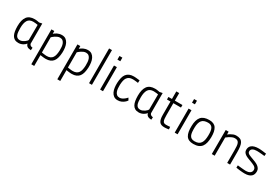

<svg xmlns="http://www.w3.org/2000/svg" viewBox="82 -1977 5001 3457"><g transform="rotate(30 2582.5 -248.5)"><path d="M424 -88Q432 -64 449.5 -55Q467 -46 490 -43L486 10Q435 8 409 -9.5Q383 -27 372 -63Q366 -52 352 -39.5Q338 -27 319 -16Q300 -5 275.5 2.5Q251 10 224 10Q176 10 144.5 -8Q113 -26 94.5 -59.5Q76 -93 68 -140Q60 -187 60 -246Q60 -375 109 -442Q158 -509 268 -509Q302 -509 326 -504Q350 -499 364 -497L424 -509ZM221 -46Q246 -46 269.5 -56Q293 -66 312.5 -79.5Q332 -93 345.5 -107.5Q359 -122 362 -130L364 -446Q350 -448 325.5 -452Q301 -456 271 -456Q188 -456 154.5 -401Q121 -346 121 -244Q121 -199 124.5 -162.5Q128 -126 138.5 -100Q149 -74 169 -60Q189 -46 221 -46Z M792 12Q777 12 760.5 10.5Q744 9 728.5 7Q713 5 700 3Q687 1 680 0V225H619V-500H679V-443Q691 -453 706.5 -464.5Q722 -476 742 -485.5Q762 -495 786 -501Q810 -507 838 -507Q887 -507 919 -483.5Q951 -460 969.5 -422Q988 -384 994.5 -336Q1001 -288 999 -238Q996 -178 984 -131Q972 -84 948 -52.5Q924 -21 885.5 -4.5Q847 12 792 12ZM829 -449Q805 -449 780.5 -439Q756 -429 735.5 -415.5Q715 -402 700 -389Q685 -376 679 -370V-54Q685 -53 697.5 -51Q710 -49 725 -47Q740 -45 755.5 -43.5Q771 -42 783 -42Q826 -42 855.5 -55.5Q885 -69 902.5 -95Q920 -121 928 -158.5Q936 -196 938 -244Q939 -281 936 -317.5Q933 -354 921.5 -383Q910 -412 888 -430.5Q866 -449 829 -449Z M1333 12Q1318 12 1301.5 10.5Q1285 9 1269.5 7Q1254 5 1241 3Q1228 1 1221 0V225H1160V-500H1220V-443Q1232 -453 1247.5 -464.5Q1263 -476 1283 -485.5Q1303 -495 1327 -501Q1351 -507 1379 -507Q1428 -507 1460 -483.5Q1492 -460 1510.5 -422Q1529 -384 1535.5 -336Q1542 -288 1540 -238Q1537 -178 1525 -131Q1513 -84 1489 -52.5Q1465 -21 1426.5 -4.5Q1388 12 1333 12ZM1370 -449Q1346 -449 1321.5 -439Q1297 -429 1276.5 -415.5Q1256 -402 1241 -389Q1226 -376 1220 -370V-54Q1226 -53 1238.5 -51Q1251 -49 1266 -47Q1281 -45 1296.5 -43.5Q1312 -42 1324 -42Q1367 -42 1396.5 -55.5Q1426 -69 1443.5 -95Q1461 -121 1469 -158.5Q1477 -196 1479 -244Q1480 -281 1477 -317.5Q1474 -354 1462.5 -383Q1451 -412 1429 -430.5Q1407 -449 1370 -449Z M1690 -722H1750V0H1690Z M1920 -500H1980V0H1920ZM1920 -698H1980V-623H1920Z M2332 -509Q2350 -509 2371 -507Q2392 -505 2410 -503Q2431 -500 2453 -498L2450 -445Q2429 -447 2410 -450Q2393 -452 2374 -453.5Q2355 -455 2341 -455Q2297 -455 2268.5 -441.5Q2240 -428 2222 -402Q2204 -376 2196 -338.5Q2188 -301 2186 -253Q2185 -216 2188 -179.5Q2191 -143 2202.5 -113.5Q2214 -84 2236 -65.5Q2258 -47 2294 -47Q2321 -47 2346 -59.5Q2371 -72 2391 -88Q2414 -106 2434 -130L2461 -84Q2443 -57 2417 -37Q2395 -19 2362.5 -4.5Q2330 10 2286 10Q2237 10 2205 -13.5Q2173 -37 2155 -75Q2137 -113 2130.5 -161Q2124 -209 2126 -259Q2129 -319 2140.5 -366Q2152 -413 2176.5 -444.5Q2201 -476 2239 -492.5Q2277 -509 2332 -509Z M2927 -88Q2935 -64 2952.5 -55Q2970 -46 2993 -43L2989 10Q2938 8 2912 -9.5Q2886 -27 2875 -63Q2869 -52 2855 -39.5Q2841 -27 2822 -16Q2803 -5 2778.5 2.5Q2754 10 2727 10Q2679 10 2647.5 -8Q2616 -26 2597.5 -59.5Q2579 -93 2571 -140Q2563 -187 2563 -246Q2563 -375 2612 -442Q2661 -509 2771 -509Q2805 -509 2829 -504Q2853 -499 2867 -497L2927 -509ZM2724 -46Q2749 -46 2772.5 -56Q2796 -66 2815.5 -79.5Q2835 -93 2848.5 -107.5Q2862 -122 2865 -130L2867 -446Q2853 -448 2828.5 -452Q2804 -456 2774 -456Q2691 -456 2657.5 -401Q2624 -346 2624 -244Q2624 -199 2627.5 -162.5Q2631 -126 2641.5 -100Q2652 -74 2672 -60Q2692 -46 2724 -46Z M3185 -447V-201Q3185 -157 3188 -127Q3191 -97 3199.5 -78.5Q3208 -60 3223.5 -52Q3239 -44 3264 -44Q3275 -44 3288.5 -44.5Q3302 -45 3316 -46Q3331 -47 3348 -49L3352 2Q3336 5 3319 7Q3305 9 3288.5 10Q3272 11 3259 11Q3223 11 3197.5 1.5Q3172 -8 3156 -29.5Q3140 -51 3132.5 -85.5Q3125 -120 3125 -170V-447H3052V-500H3125V-657H3185V-500H3343V-447Z M3471 -500H3531V0H3471ZM3471 -698H3531V-623H3471Z M3900 -509Q4001 -509 4043 -445Q4085 -381 4083 -257Q4082 -194 4070.5 -144Q4059 -94 4033.5 -60Q4008 -26 3965.5 -8Q3923 10 3860 10Q3806 10 3769.5 -6.5Q3733 -23 3711.5 -56.5Q3690 -90 3681 -140.5Q3672 -191 3674 -258Q3676 -383 3728 -446Q3780 -509 3900 -509ZM3857 -43Q3905 -43 3936 -57.5Q3967 -72 3985.5 -100Q4004 -128 4012 -167.5Q4020 -207 4021 -257Q4022 -307 4017 -344.5Q4012 -382 3998.5 -406.5Q3985 -431 3962 -443.5Q3939 -456 3904 -456Q3816 -456 3776.5 -409.5Q3737 -363 3735 -258Q3734 -205 3738 -164.5Q3742 -124 3755.5 -97Q3769 -70 3793.5 -56.5Q3818 -43 3857 -43Z M4242 0 4243 -500H4303L4304 -441Q4326 -460 4352 -475Q4374 -488 4401.5 -498.5Q4429 -509 4458 -509Q4508 -509 4540 -495Q4572 -481 4590 -450.5Q4608 -420 4615 -373Q4622 -326 4622 -260V0H4562V-259Q4562 -310 4559 -347Q4556 -384 4545.5 -408Q4535 -432 4515.5 -443.5Q4496 -455 4462 -455Q4433 -455 4405 -442.5Q4377 -430 4354 -416Q4327 -399 4302 -378V0Z M5080 -443Q5051 -446 5022 -449Q4997 -451 4969.5 -453Q4942 -455 4920 -455Q4864 -455 4832 -436Q4800 -417 4800 -379Q4800 -360 4810.5 -347.5Q4821 -335 4838.5 -325.5Q4856 -316 4879 -308Q4902 -300 4927 -290Q4957 -279 4988.5 -266Q5020 -253 5045 -235Q5070 -217 5086 -192.5Q5102 -168 5102 -133Q5102 -106 5094.5 -80.5Q5087 -55 5067 -35Q5047 -15 5012.5 -3Q4978 9 4925 9Q4905 9 4878.5 7Q4852 5 4826 2Q4800 -1 4779 -4Q4758 -7 4748 -9L4750 -58Q4791 -54 4826 -50Q4856 -47 4885 -45Q4914 -43 4925 -43Q4947 -43 4968 -48Q4989 -53 5005.5 -63.5Q5022 -74 5031.5 -90.5Q5041 -107 5041 -131Q5041 -153 5029.5 -169.5Q5018 -186 4998.5 -198Q4979 -210 4954.5 -219.5Q4930 -229 4904 -239Q4876 -250 4847 -261Q4818 -272 4794 -287.5Q4770 -303 4755 -324.5Q4740 -346 4740 -378Q4740 -407 4750 -431Q4760 -455 4782.5 -472.5Q4805 -490 4841 -500Q4877 -510 4930 -510Q4948 -510 4969.5 -508Q4991 -506 5012.5 -503.5Q5034 -501 5053.5 -498Q5073 -495 5085 -494Z"/></g></svg>

Font: Panefresco 250wt
Style: Regular
Weight: 300
Version: Version 1.000